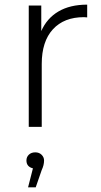

<svg xmlns="http://www.w3.org/2000/svg" viewBox="-20 -547 436 828"><path d="M160 0H104V-523H158V-413Q182 -468 232 -497.5Q282 -527 356 -527V-472Q351 -473 342 -473Q256 -473 208 -420.5Q160 -368 160 -271ZM134 261H101L122 179Q94 172 94 145Q94 130 104.5 120Q115 110 132 110Q149 110 159.5 120.5Q170 131 170 145Q170 165 160 186Z"/></svg>

Font: Montserrat-Alt1 Light
Style: Regular
Weight: 300
Designer: Differentunic
Foundry: Differentunic
Version: Version 7.222